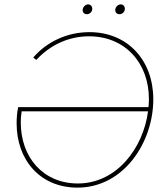

<svg xmlns="http://www.w3.org/2000/svg" viewBox="-20 -853 758 878"><path d="M659 -363H63C58 -338 56 -313 56 -289C56 -122 163 5 334 5C546 5 681 -202 681 -399C681 -577 564 -706 389 -706C288 -706 195 -663 132 -590L146 -579C211 -649 296 -687 387 -687C552 -687 661 -565 661 -400C661 -388 660 -375 659 -363ZM378 -788C390 -788 402 -799 402 -813C402 -823 395 -833 383 -833C370 -833 358 -820 358 -807C358 -796 365 -788 378 -788ZM527 -788C539 -788 551 -799 551 -813C551 -823 544 -833 532 -833C519 -833 507 -820 507 -807C507 -796 514 -788 527 -788ZM75 -293C75 -309 76 -326 79 -344H657C635 -176 514 -14 336 -14C177 -14 75 -134 75 -293Z"/></svg>

Font: Fixel Display Thin
Style: Italic
Weight: 100
Italic angle: -10°
Designer: AlfaBravo + MacPaw
Foundry: Kyrylo Tkachov, Marchela Mozhyna, Serhii Makarenko, Maria Weinstein, Zakhar Kryvoshyya
Version: Version 1.210;Glyphs 3.2 (3217)